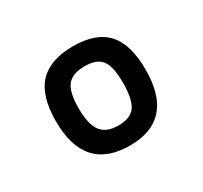

<svg xmlns="http://www.w3.org/2000/svg" viewBox="-77 -761 535 506"><g transform="rotate(-30 190.0 -508.0)"><path d="M53 -510Q53 -587 87 -623Q121 -659 191 -659Q260 -659 293 -623Q326 -587 326 -510Q326 -357 191 -357Q53 -357 53 -510ZM257 -510Q257 -559 242.5 -578.5Q228 -598 191 -598Q153 -598 137.5 -578Q122 -558 122 -510Q122 -461 138 -439.5Q154 -418 191 -418Q228 -418 242.5 -439Q257 -460 257 -510Z"/></g></svg>

Font: Cairo
Style: Regular
Weight: 400
Designer: Mohamed Gaber, the designers of Titillium
Foundry: Kief Type Foundry
Version: Version 2.009; ttfautohint (v1.5.33-1714) -l 8 -r 50 -G 200 